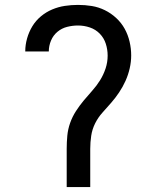

<svg xmlns="http://www.w3.org/2000/svg" viewBox="-20 -763 640 783"><path d="M252 0V-156Q252 -183 254.5 -209.5Q257 -236 266 -261.5Q275 -287 289.5 -309.5Q304 -332 321 -352.5Q338 -373 356 -393Q374 -413 388 -435.5Q402 -458 410.5 -483.5Q419 -509 419 -536Q419 -561 411.5 -584.5Q404 -608 387 -625.5Q370 -643 346.5 -651Q323 -659 298 -659Q276 -659 254 -653.5Q232 -648 214.5 -633.5Q197 -619 188 -597.5Q179 -576 179 -553Q179 -553 179 -553Q179 -553 179 -553H83Q83 -553 83 -553Q83 -553 83 -554Q83 -580 90.5 -606.5Q98 -633 112 -656Q126 -679 147 -696.5Q168 -714 193 -724.5Q218 -735 244.5 -739Q271 -743 298 -743Q327 -743 354.5 -738.5Q382 -734 407.5 -721.5Q433 -709 454 -689.5Q475 -670 488.5 -645.5Q502 -621 508.5 -593Q515 -565 515 -537Q515 -511 509 -484.5Q503 -458 492 -433.5Q481 -409 466 -386.5Q451 -364 433.5 -344Q416 -324 398 -304Q380 -284 368 -260Q356 -236 352 -209.5Q348 -183 348 -156V0Z"/></svg>

Font: Zed Mono Medium Extended
Style: Regular
Weight: 500
Width: 7
Monospace: yes
Designer: Belleve Invis
Foundry: Belleve Invis
Version: Version 1.0.0; ttfautohint (v1.8.4)